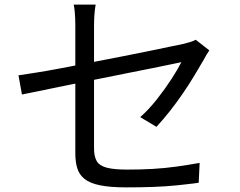

<svg xmlns="http://www.w3.org/2000/svg" viewBox="-20 -793 1040 831"><path d="M306 -129Q306 -151 306 -193.5Q306 -236 306 -289Q306 -342 306 -399Q306 -456 306 -510.5Q306 -565 306 -609.5Q306 -654 306 -681Q306 -696 305.5 -711.5Q305 -727 303.5 -742.5Q302 -758 299 -773H394Q390 -751 388.5 -727Q387 -703 387 -681Q387 -655 387 -612.5Q387 -570 387 -518.5Q387 -467 387 -413Q387 -359 387 -308Q387 -257 387 -216Q387 -175 387 -150Q387 -116 398.5 -96Q410 -76 441 -67.5Q472 -59 532 -59Q590 -59 642 -62Q694 -65 744 -72Q794 -79 844 -88L840 -2Q796 4 747 9Q698 14 643.5 16Q589 18 526 18Q457 18 413 9Q369 0 346 -18.5Q323 -37 314.5 -64.5Q306 -92 306 -129ZM886 -575Q881 -568 874 -556.5Q867 -545 862 -535Q844 -504 821.5 -466.5Q799 -429 772 -389.5Q745 -350 715.5 -312.5Q686 -275 657 -244L587 -286Q625 -320 660 -364.5Q695 -409 722.5 -451.5Q750 -494 765 -524Q759 -523 724.5 -515.5Q690 -508 637 -497.5Q584 -487 519 -474Q454 -461 387 -447.5Q320 -434 258.5 -421.5Q197 -409 149 -399Q101 -389 75 -384L60 -467Q87 -471 135 -478.5Q183 -486 243.5 -497.5Q304 -509 370.5 -522Q437 -535 501.5 -547.5Q566 -560 622 -571.5Q678 -583 718 -591.5Q758 -600 774 -603Q790 -607 804.5 -611.5Q819 -616 827 -621Z"/></svg>

Font: Noto Sans SC Thin
Style: Regular
Weight: 400
Version: Version 2.004-H2;hotconv 1.0.118;makeotfexe 2.5.65603